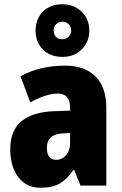

<svg xmlns="http://www.w3.org/2000/svg" viewBox="-20 -871 573 901"><path d="M287 -563Q376 -563 427.5 -513Q479 -463 479 -363V0H358L328 -73H324Q295 -30 261 -10Q227 10 170 10Q123 10 91.5 -14Q60 -38 44 -78.5Q28 -119 28 -169Q28 -258 80 -301.5Q132 -345 231 -349L309 -352V-364Q309 -432 251 -432Q199 -432 122 -391L76 -513Q119 -537 172 -550Q225 -563 287 -563ZM275 -245Q200 -242 200 -177Q200 -121 244 -121Q271 -121 290 -143Q309 -165 309 -200V-247ZM273 -604Q216 -604 181.5 -638.5Q147 -673 147 -727Q147 -782 181.5 -816.5Q216 -851 273 -851Q327 -851 363 -816Q399 -781 399 -728Q399 -674 363.5 -639Q328 -604 273 -604ZM273 -687Q290 -687 302 -698.5Q314 -710 314 -728Q314 -746 302 -757.5Q290 -769 273 -769Q255 -769 243.5 -757.5Q232 -746 232 -728Q232 -710 242 -698.5Q252 -687 273 -687Z"/></svg>

Font: Noto Sans Myanmar UI Condensed Black
Style: Regular
Weight: 900
Width: 3
Designer: Monotype Design Team
Foundry: Monotype Imaging Inc.
Version: Version 2.103; ttfautohint (v1.8.4.7-5d5b)